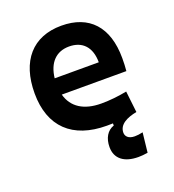

<svg xmlns="http://www.w3.org/2000/svg" viewBox="-133 -631 853 941"><g transform="rotate(-20 293.0 -160.0)"><path d="M428.7 207C442.9 207 460 205.6 477.5 202.6L488.8 100.1C472.7 104 458 105.5 446.3 105.5C412.1 105.5 399.4 87.4 399.4 69.8C399.4 26.4 443.8 5.9 494.1 -3.9L481.4 -115.2C436 -106.4 392.6 -101.6 347.2 -101.6C257.3 -101.6 198.7 -138.7 179.7 -209H516.6C518.6 -230 519.5 -251.5 519.5 -275.9C519.5 -439.5 437 -527.3 292.5 -527.3C142.6 -527.3 56.6 -428.7 56.6 -259.8C56.6 -85.9 157.2 9.8 335.4 9.8C345.2 9.8 356 9.8 367.2 9.3V20.5C332 32.2 311.5 66.4 311.5 113.3C311.5 172.9 354 207 428.7 207ZM174.3 -295.9C183.1 -374.5 225.6 -418.5 293.5 -418.5C362.8 -418.5 404.3 -375 404.3 -295.9Z"/></g></svg>

Font: Cascadia Mono SemiBold
Style: Regular
Weight: 600
Monospace: yes
Designer: Aaron Bell
Foundry: Saja Typeworks
Version: Version 2404.023